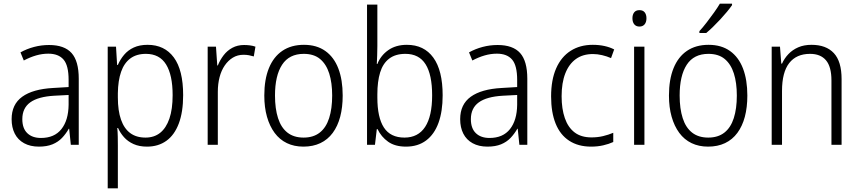

<svg xmlns="http://www.w3.org/2000/svg" viewBox="-20 -785 4660 1041"><path d="M246 -541Q329 -541 368 -497.5Q407 -454 407 -358V0H364L355 -87H353Q337 -59 316 -37Q295 -15 264.5 -2.5Q234 10 191 10Q144 10 110.5 -8.5Q77 -27 60 -60.5Q43 -94 43 -139Q43 -219 100.5 -260.5Q158 -302 268 -308L352 -313V-352Q352 -430 324.5 -462Q297 -494 242 -494Q209 -494 176 -484.5Q143 -475 109 -457L91 -501Q125 -520 164.5 -530.5Q204 -541 246 -541ZM274 -266Q187 -261 144 -230Q101 -199 101 -139Q101 -89 128 -63Q155 -37 202 -37Q275 -37 313 -85Q351 -133 352 -217V-270Z M780 -542Q872 -542 922.5 -473.5Q973 -405 973 -269Q973 -178 949.5 -115.5Q926 -53 882 -21.5Q838 10 777 10Q735 10 704 -4Q673 -18 652.5 -41Q632 -64 620 -91H616Q618 -69 618.5 -44Q619 -19 619 4V236H564V-532H609L615 -433H619Q632 -463 653 -488Q674 -513 705.5 -527.5Q737 -542 780 -542ZM771 -493Q720 -493 686.5 -468Q653 -443 636.5 -395.5Q620 -348 619 -280V-257Q619 -185 636 -136.5Q653 -88 686 -63.5Q719 -39 769 -39Q816 -39 848.5 -65Q881 -91 898.5 -142Q916 -193 916 -269Q916 -378 880.5 -435.5Q845 -493 771 -493Z M1303 -541Q1319 -541 1335 -539Q1351 -537 1365 -532L1356 -479Q1343 -483 1329.5 -485.5Q1316 -488 1300 -488Q1268 -488 1242.5 -472.5Q1217 -457 1198.5 -430Q1180 -403 1170.5 -366.5Q1161 -330 1161 -287V0H1106V-532H1151L1158 -430H1161Q1173 -460 1192.5 -485.5Q1212 -511 1240 -526Q1268 -541 1303 -541Z M1838 -267Q1838 -203 1824.5 -152Q1811 -101 1784 -64.5Q1757 -28 1717 -9Q1677 10 1625 10Q1575 10 1535.5 -9Q1496 -28 1469 -64.5Q1442 -101 1427.5 -152Q1413 -203 1413 -267Q1413 -354 1438 -415.5Q1463 -477 1511 -509.5Q1559 -542 1628 -542Q1697 -542 1744 -508.5Q1791 -475 1814.5 -413.5Q1838 -352 1838 -267ZM1471 -267Q1471 -196 1487.5 -144.5Q1504 -93 1538.5 -66Q1573 -39 1626 -39Q1679 -39 1713.5 -66Q1748 -93 1764.5 -144.5Q1781 -196 1781 -267Q1781 -336 1765 -386.5Q1749 -437 1715.5 -465Q1682 -493 1627 -493Q1548 -493 1509.5 -434Q1471 -375 1471 -267Z M2026 -536Q2026 -512 2025 -485Q2024 -458 2023 -438H2026Q2044 -484 2085 -513Q2126 -542 2186 -542Q2279 -542 2329.5 -472.5Q2380 -403 2380 -268Q2380 -181 2357.5 -119Q2335 -57 2290.5 -23.5Q2246 10 2181 10Q2122 10 2084.5 -16.5Q2047 -43 2027 -85H2023L2013 0H1970V-760H2026ZM2178 -493Q2124 -493 2090 -467Q2056 -441 2041 -392Q2026 -343 2026 -274V-256Q2026 -148 2061.5 -93.5Q2097 -39 2173 -39Q2247 -39 2285 -97Q2323 -155 2323 -268Q2323 -380 2287.5 -436.5Q2252 -493 2178 -493Z M2678 -541Q2761 -541 2800 -497.5Q2839 -454 2839 -358V0H2796L2787 -87H2785Q2769 -59 2748 -37Q2727 -15 2696.5 -2.5Q2666 10 2623 10Q2576 10 2542.5 -8.5Q2509 -27 2492 -60.5Q2475 -94 2475 -139Q2475 -219 2532.5 -260.5Q2590 -302 2700 -308L2784 -313V-352Q2784 -430 2756.5 -462Q2729 -494 2674 -494Q2641 -494 2608 -484.5Q2575 -475 2541 -457L2523 -501Q2557 -520 2596.5 -530.5Q2636 -541 2678 -541ZM2706 -266Q2619 -261 2576 -230Q2533 -199 2533 -139Q2533 -89 2560 -63Q2587 -37 2634 -37Q2707 -37 2745 -85Q2783 -133 2784 -217V-270Z M3185 10Q3115 10 3066 -22Q3017 -54 2992.5 -115Q2968 -176 2968 -262Q2968 -352 2995.5 -414.5Q3023 -477 3074 -509.5Q3125 -542 3194 -542Q3228 -542 3257.5 -535.5Q3287 -529 3310 -517L3293 -470Q3270 -480 3244.5 -486Q3219 -492 3195 -492Q3140 -492 3102.5 -465Q3065 -438 3045 -387Q3025 -336 3025 -263Q3025 -195 3042.5 -144.5Q3060 -94 3095.5 -67Q3131 -40 3187 -40Q3220 -40 3249.5 -47Q3279 -54 3305 -65V-15Q3281 -4 3250.5 3Q3220 10 3185 10Z M3474 -532V0H3418V-532ZM3447 -730Q3466 -730 3475.5 -718Q3485 -706 3485 -686Q3485 -665 3475 -653Q3465 -641 3447 -641Q3429 -641 3419 -653Q3409 -665 3409 -686Q3409 -706 3418.5 -718Q3428 -730 3447 -730Z M4032 -267Q4032 -203 4018.5 -152Q4005 -101 3978 -64.5Q3951 -28 3911 -9Q3871 10 3819 10Q3769 10 3729.5 -9Q3690 -28 3663 -64.5Q3636 -101 3621.5 -152Q3607 -203 3607 -267Q3607 -354 3632 -415.5Q3657 -477 3705 -509.5Q3753 -542 3822 -542Q3891 -542 3938 -508.5Q3985 -475 4008.5 -413.5Q4032 -352 4032 -267ZM3665 -267Q3665 -196 3681.5 -144.5Q3698 -93 3732.5 -66Q3767 -39 3820 -39Q3873 -39 3907.5 -66Q3942 -93 3958.5 -144.5Q3975 -196 3975 -267Q3975 -336 3959 -386.5Q3943 -437 3909.5 -465Q3876 -493 3821 -493Q3742 -493 3703.5 -434Q3665 -375 3665 -267ZM3949 -757Q3938 -741 3921.5 -721Q3905 -701 3885.5 -680Q3866 -659 3846.5 -640Q3827 -621 3809 -606H3772V-616Q3792 -638 3812 -664Q3832 -690 3851 -716.5Q3870 -743 3883 -765H3949Z M4380 -542Q4459 -542 4501 -497Q4543 -452 4543 -356V0H4488V-349Q4488 -423 4458.5 -458Q4429 -493 4372 -493Q4298 -493 4259 -443Q4220 -393 4220 -292V0H4164V-532H4209L4216 -440H4220Q4233 -469 4255 -492Q4277 -515 4308 -528.5Q4339 -542 4380 -542Z"/></svg>

Font: Noto Sans Hebrew SemiCondensed Light
Style: Regular
Weight: 300
Width: 4
Designer: Monotype Design Team
Foundry: Monotype Imaging Inc.
Version: Version 2.003